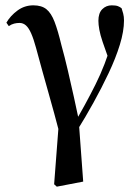

<svg xmlns="http://www.w3.org/2000/svg" viewBox="-20 -488 515 720"><path d="M183 203 206 -98 204 15Q184 -62 161.5 -141Q139 -220 115 -309Q106 -342 97 -362.5Q88 -383 77.5 -392.5Q67 -402 53 -402Q43 -402 33 -399.5Q23 -397 13 -390L4 -403Q19 -429 45.5 -448.5Q72 -468 105 -468Q136 -468 154 -453.5Q172 -439 184.5 -406.5Q197 -374 210 -320Q223 -273 234.5 -223.5Q246 -174 257 -124.5Q268 -75 278 -27L275 -38L292 193L193 212ZM270 0 253 -16Q277 -56 298 -94.5Q319 -133 338 -171Q357 -209 372 -248Q387 -287 399 -328L388 -265Q374 -304 365 -330.5Q356 -357 352.5 -376.5Q349 -396 349 -410Q349 -439 363.5 -453.5Q378 -468 399 -468Q414 -468 422 -465Q430 -462 436 -457Q439 -448 442 -437Q445 -426 445 -411Q445 -371 429.5 -320.5Q414 -270 387.5 -214Q361 -158 330.5 -103Q300 -48 270 0Z"/></svg>

Font: Source Serif 4 60pt SemiBold
Style: Regular
Weight: 600
Version: Version 4.004;hotconv 1.0.116;makeotfexe 2.5.65601